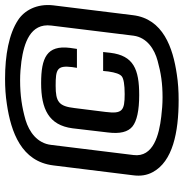

<svg xmlns="http://www.w3.org/2000/svg" viewBox="-4 -694 709 740"><g transform="rotate(-90 350.0 -324.5)"><path d="M516 -253 519 -281H446L444 -261C440 -233 434 -216 425 -209C416 -202 393 -198 357 -198C293 -198 280 -207 288 -271L303 -391C310 -452 327 -464 389 -464C452 -464 468 -459 461 -401L458 -382H531L535 -409C546 -498 497 -520 399 -520C300 -520 237 -491 225 -399L209 -263C203 -216 211 -185 232 -168C253 -151 294 -142 353 -142C453 -142 505 -164 516 -253ZM699 -474C706 -537 679 -585 642 -609C589 -644 507 -659 416 -659C382 -659 350 -657 318 -652C210 -636 97 -596 82 -473L44 -166C40 -137 44 -112 56 -90C97 -13 209 10 334 10C368 10 401 8 433 3C536 -12 647 -50 661 -166ZM582 -164C575 -112 530 -83 485 -71C438 -58 398 -52 344 -52C319 -52 294 -54 270 -57C201 -65 112 -87 122 -164L161 -481C167 -535 211 -566 257 -580C306 -594 352 -601 410 -601C436 -601 460 -599 483 -596C553 -586 631 -562 621 -481Z"/></g></svg>

Font: Gamestation Display
Style: Italic
Weight: 400
Designer: Jonas Hecksher
Foundry: Jonas Hecksher, Playtypeª, e-types AS
Version: Version 1.003